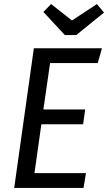

<svg xmlns="http://www.w3.org/2000/svg" viewBox="-20 -927 533 947"><path d="M462 -616H227L194 -387H400L390 -314H184L150 -73H404L392 0H50L147 -689H483ZM493 -865 356 -754H300L194 -868L232 -907L335 -826L458 -907Z"/></svg>

Font: Fira Sans Condensed
Style: Italic
Weight: 400
Width: 3
Italic angle: -8°
Designer: bBox Type GmbH & Carrois Corporate GbR & Edenspiekermann AG
Foundry: bBox Type GmbH & Carrois Corporate GbR & Edenspiekermann AG
Version: Version 4.301